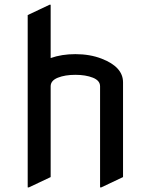

<svg xmlns="http://www.w3.org/2000/svg" viewBox="-20 -777 616 816"><path d="M97.7 19.5V-712.9L190.4 -756.8H195.3V-530.3Q242.2 -546.9 300.3 -546.9Q362.3 -546.9 411.6 -527.8Q502.9 -492.7 502.9 -427.2V-24.4L410.2 19.5H405.3V-410.2Q405.3 -434.6 374.8 -446.8Q344.2 -459 300.3 -459Q256.3 -459 225.8 -446.8Q195.3 -434.6 195.3 -410.2V-24.4L102.5 19.5Z"/></svg>

Font: Nova Flat
Style: Book
Weight: 400
Version: Version 2.000